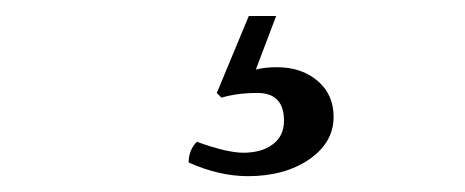

<svg xmlns="http://www.w3.org/2000/svg" viewBox="-20 -20 581 240"><path d="M301.8 96.2Q276.4 96.2 256.8 102.1L251 96.2L291 0H325.2L299.8 66.9Q311.5 64 326.2 64Q356.9 64 377 81.1Q397 98.1 397 126Q397 158.2 366.5 179.2Q335.9 200.2 290 200.2Q253.9 200.2 215.8 183.1Q215.8 167.5 226.1 157.2Q263.7 170.9 284.2 170.9Q307.1 170.9 321 160.4Q335 149.9 335 130.9Q335 96.2 301.8 96.2Z"/></svg>

Font: Linux Biolinum
Style: Regular
Weight: 400
Designer: Philipp H. Poll
Foundry: Philipp H. Poll
Version: Version 0.6.4